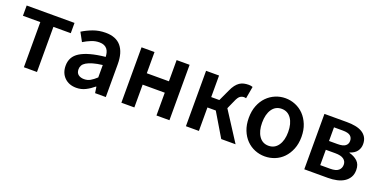

<svg xmlns="http://www.w3.org/2000/svg" viewBox="-20 -1045 3150 1599"><g transform="rotate(20 1555.0 -245.5)"><path d="M180 0V-400H26V-491H450V-400H296V0Z M647 12Q582 12 542 -27.5Q502 -67 502 -132Q502 -171 518.5 -201.5Q535 -232 570.5 -254Q606 -276 660.5 -291Q715 -306 791 -314Q790 -333 785.5 -350.5Q781 -368 770.5 -381.5Q760 -395 743 -402.5Q726 -410 701 -410Q665 -410 630.5 -396Q596 -382 563 -362L521 -439Q562 -465 613 -484Q664 -503 723 -503Q815 -503 860.5 -448.5Q906 -394 906 -291V0H811L803 -54H799Q766 -26 728.5 -7Q691 12 647 12ZM684 -78Q714 -78 738.5 -92Q763 -106 791 -132V-242Q741 -236 707 -226Q673 -216 652 -203.5Q631 -191 622 -175Q613 -159 613 -141Q613 -108 633 -93Q653 -78 684 -78Z M1044 0V-491H1159V-303H1355V-491H1470V0H1355V-202H1159V0Z M1616 0V-491H1731V-300H1803L1849 -399Q1863 -431 1878.5 -451Q1894 -471 1911 -482.5Q1928 -494 1948 -498.5Q1968 -503 1991 -503Q2011 -503 2026 -497L2007 -390Q1998 -393 1989 -393Q1971 -393 1955 -382.5Q1939 -372 1923 -335L1889 -259L2056 0H1929L1805 -208H1731V0Z M2317 12Q2271 12 2229 -5Q2187 -22 2154.5 -55Q2122 -88 2103 -136Q2084 -184 2084 -245Q2084 -306 2103 -354Q2122 -402 2154.5 -435Q2187 -468 2229 -485.5Q2271 -503 2317 -503Q2363 -503 2405.5 -485.5Q2448 -468 2480 -435Q2512 -402 2531.5 -354Q2551 -306 2551 -245Q2551 -184 2531.5 -136Q2512 -88 2480 -55Q2448 -22 2405.5 -5Q2363 12 2317 12ZM2317 -82Q2371 -82 2402 -126.5Q2433 -171 2433 -245Q2433 -320 2402 -364.5Q2371 -409 2317 -409Q2263 -409 2232.5 -364.5Q2202 -320 2202 -245Q2202 -171 2232.5 -126.5Q2263 -82 2317 -82Z M2665 0V-491H2864Q2905 -491 2939.5 -484.5Q2974 -478 2999.5 -463Q3025 -448 3039.5 -423.5Q3054 -399 3054 -364Q3054 -328 3033.5 -300.5Q3013 -273 2972 -261V-257Q3016 -246 3045 -219Q3074 -192 3074 -141Q3074 -104 3058.5 -77.5Q3043 -51 3016 -33.5Q2989 -16 2952.5 -8Q2916 0 2874 0ZM2778 -292H2853Q2901 -292 2922 -308Q2943 -324 2943 -352Q2943 -381 2923 -397Q2903 -413 2856 -413H2778ZM2778 -78H2866Q2916 -78 2938.5 -97Q2961 -116 2961 -148Q2961 -178 2937 -196Q2913 -214 2862 -214H2778Z"/></g></svg>

Font: TT Toshiba Sans Medium
Style: Regular
Weight: 500
Designer: Paul D. Hunt
Foundry: Toshiba Corporation
Version: Version 2.020;PS 2.000;hotconv 1.0.86;makeotf.lib2.5.63406